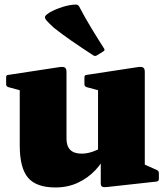

<svg xmlns="http://www.w3.org/2000/svg" viewBox="-20 -810 735 846"><path d="M618 -162V-55L599 -93L671 -61Q680 -57 680 -47V-21Q680 -12 670 -10L452 14Q436 16 430 12.5Q424 9 424 -1V-124L412 -141V-162ZM224 16Q140 16 103.5 -27Q67 -70 67 -169V-308H273V-199Q273 -133 340 -133Q381 -133 430 -161L448 -133Q432 -94 400 -60Q368 -26 323.5 -5Q279 16 224 16ZM412 -162V-308H618V-162ZM67 -308V-462L87 -407L17 -426Q7 -429 7 -439V-469Q7 -480 17 -480L240 -514Q258 -517 265.5 -512.5Q273 -508 273 -493V-308ZM412 -308V-462L432 -407L362 -426Q352 -429 352 -439V-469Q352 -480 362 -480L585 -514Q603 -517 610.5 -512.5Q618 -508 618 -493V-308ZM407 -566Q399 -561 391 -566Q339 -600 295.5 -630Q252 -660 217 -688Q193 -710 184 -721Q175 -732 179.5 -739Q184 -746 200 -756Q226 -770 256 -779.5Q286 -789 314 -790Q324 -790 329 -781Q353 -735 380.5 -689.5Q408 -644 438 -597Q444 -589 436 -584Z"/></svg>

Font: Hahmlet Black
Style: Regular
Weight: 900
Version: Version 1.002